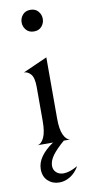

<svg xmlns="http://www.w3.org/2000/svg" viewBox="-88 -626 400 840"><g transform="rotate(-10 112.0 -206.0)"><path d="M86 100Q86 118 98.5 129.5Q111 141 131 141Q157 141 194 120Q178 148 154.5 162.5Q131 177 106 177Q76 177 55.5 158Q35 139 35 106Q35 50 108 0H156Q120 31 103 54.5Q86 78 86 100ZM36 -324 144 -372V-100Q144 -52 155.5 -27.5Q167 -3 184 0H40Q57 -3 68.5 -27.5Q80 -52 80 -100V-251Q80 -293 66.5 -308.5Q53 -324 36 -324ZM64 -541Q64 -560 76.5 -574.5Q89 -589 111 -589Q133 -589 145.5 -574.5Q158 -560 158 -541Q158 -522 145.5 -507.5Q133 -493 111 -493Q89 -493 76.5 -507.5Q64 -522 64 -541Z"/></g></svg>

Font: BellefairVN
Style: Regular
Weight: 400
Designer: Nick Shinn, Liron Lavi Turkenic
Foundry: Shinntype
Version: Version 1.003